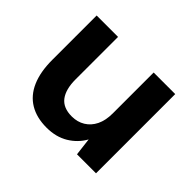

<svg xmlns="http://www.w3.org/2000/svg" viewBox="-118 -667 850 850"><g transform="rotate(45 307.0 -242.0)"><path d="M251 12Q189 12 145.5 -14Q102 -40 79.5 -91.5Q57 -143 57 -218V-496H191V-230Q191 -168 216 -135Q241 -102 295 -102Q330 -102 357 -118.5Q384 -135 399 -165.5Q414 -196 414 -240V-496H549V0H430L420 -83Q396 -40 353 -14Q310 12 251 12Z"/></g></svg>

Font: DM Sans 24pt
Style: Bold
Weight: 700
Designer: Colophon Foundry, Jonny Pinhorn
Foundry: Colophon Foundry
Version: Version 4.004;gftools[0.9.30]